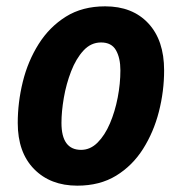

<svg xmlns="http://www.w3.org/2000/svg" viewBox="-20 -576 573 606"><path d="M224 10Q139 10 87.5 -42.5Q36 -95 36 -188Q36 -253 52 -318Q68 -383 102 -437Q136 -491 188 -523.5Q240 -556 312 -556Q398 -556 448 -502.5Q498 -449 498 -354Q498 -288 481.5 -223.5Q465 -159 431.5 -106Q398 -53 346.5 -21.5Q295 10 224 10ZM236 -103Q265 -103 288 -126Q311 -149 327 -186.5Q343 -224 351.5 -268Q360 -312 360 -354Q360 -393 346 -417.5Q332 -442 299 -442Q267 -442 243.5 -416.5Q220 -391 204.5 -351Q189 -311 181.5 -267.5Q174 -224 174 -188Q174 -103 236 -103Z"/></svg>

Font: Noto Sans SemiCondensed
Style: Bold Italic
Weight: 700
Width: 4
Italic angle: -12°
Designer: Monotype Design Team
Foundry: Monotype Imaging Inc.
Version: Version 2.013; ttfautohint (v1.8.4.7-5d5b)